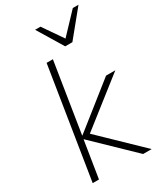

<svg xmlns="http://www.w3.org/2000/svg" viewBox="-228 -1023 949 1111"><g transform="rotate(-30 246.5 -467.5)"><path d="M48 0 165 -736H207L133 -269H135L426 -500H488L158 -241V-274L442 0H385L131 -245H129L90 0ZM306 -765 203 -935H239L330 -803L455 -935H493L354 -765Z"/></g></svg>

Font: Mulish ExtraLight ExtraLight
Style: Italic
Weight: 250
Italic angle: -9°
Version: Version 3.603